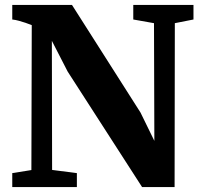

<svg xmlns="http://www.w3.org/2000/svg" viewBox="-20 -763 822 783"><path d="M30 0V-57L108 -69.5L109.5 -660.5Q97.5 -665.5 84 -670Q70.5 -674.5 57 -678.2Q43.5 -682 30 -683.5V-743H273.5L553 -304L609.5 -188.5L608 -668.5L523.5 -683.5V-743H769V-683.5L693 -668.5L692 0H559.5L256 -471L191.5 -596.5L192.5 -70L293.5 -57V0Z"/></svg>

Font: Merriweather 36pt ExtraBold
Style: Regular
Weight: 800
Designer: Eben Sorkin
Foundry: Eben Sorkin
Version: Version 2.100